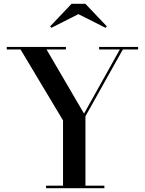

<svg xmlns="http://www.w3.org/2000/svg" viewBox="-20 -999 772 1019"><path d="M396 -924 253 -851.5 246 -859 360 -979H433L547 -859L540 -851.5ZM224.5 -13.5H314.5V-360L89 -736.5H16V-750H330V-736.5H227L426 -396L616 -736.5H506V-750H713V-736.5H632L433.5 -382V-13.5H534V0H224.5Z"/></svg>

Font: Bodoni* 16 Medium
Style: Regular
Weight: 500
Version: Version 2.2